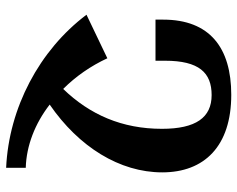

<svg xmlns="http://www.w3.org/2000/svg" viewBox="-94 -670 774 626"><g transform="rotate(90 293.0 -357.0)"><path d="M527 10V-54C455 -56 383 -84 321 -132C459 -227 542 -360 542 -499C542 -636 457 -724 289 -724C136 -724 44 -654 44 -502V-477H178V-508C178 -619 217 -660 290 -660C363 -660 400 -609 400 -498C400 -368 354 -263 270 -176C229 -217 195 -266 170 -320L28 -252C144 -98 332 1 527 10Z"/></g></svg>

Font: Noto Serif Armenian Condensed
Style: Bold
Weight: 700
Width: 3
Designer: Monotype Design Team
Foundry: Monotype Imaging Inc.
Version: Version 2.008